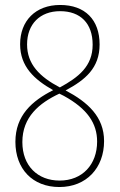

<svg xmlns="http://www.w3.org/2000/svg" viewBox="-20 -743 482 773"><path d="M222 -723C123 -723 61 -659 61 -565C61 -475 118 -423 194 -380C109 -337 42 -278 42 -172C42 -63 111 10 219 10C328 10 399 -67 399 -175C399 -273 333 -332 244 -379C323 -421 381 -469 381 -564C381 -663 323 -723 222 -723ZM222 -698C304 -698 353 -649 353 -563C353 -476 296 -432 221 -391C139 -434 89 -485 89 -564C89 -646 141 -698 222 -698ZM70 -171C70 -272 138 -328 219 -366L237 -357C332 -305 371 -246 371 -173C371 -81 312 -16 220 -16C132 -16 70 -75 70 -171Z"/></svg>

Font: Noto Sans Arabic UI Cn Th
Style: Regular
Weight: 100
Width: 3
Designer: Monotype Design Team, Nadine Chahine and Nizar Qandah
Foundry: Monotype Imaging Inc.
Version: Version 2.010